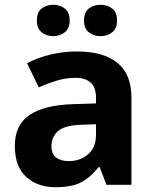

<svg xmlns="http://www.w3.org/2000/svg" viewBox="-20 -772 644 802"><path d="M302 -557Q412 -557 470.5 -509.5Q529 -462 529 -364V0H425L396 -74H392Q357 -30 318 -10Q279 10 211 10Q138 10 90 -32.5Q42 -75 42 -163Q42 -250 103 -291.5Q164 -333 286 -337L381 -340V-364Q381 -407 358.5 -427Q336 -447 296 -447Q256 -447 218 -435.5Q180 -424 142 -407L93 -508Q137 -531 190.5 -544Q244 -557 302 -557ZM323 -251Q251 -249 223 -225Q195 -201 195 -162Q195 -128 215 -113.5Q235 -99 267 -99Q315 -99 348 -127.5Q381 -156 381 -208V-253ZM134 -686Q134 -721 154 -736.5Q174 -752 202 -752Q230 -752 250.5 -736.5Q271 -721 271 -686Q271 -653 250.5 -637Q230 -621 202 -621Q174 -621 154 -637Q134 -653 134 -686ZM331 -686Q331 -721 351 -736.5Q371 -752 400 -752Q428 -752 448.5 -736.5Q469 -721 469 -686Q469 -653 448.5 -637Q428 -621 400 -621Q371 -621 351 -637Q331 -653 331 -686Z"/></svg>

Font: Noto Sans Bengali UI
Style: Bold
Weight: 700
Designer: Jelle Bosma - Monotype Design Team
Foundry: Monotype Imaging Inc.
Version: Version 2.003; ttfautohint (v1.8.4.7-5d5b)